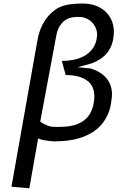

<svg xmlns="http://www.w3.org/2000/svg" viewBox="-20 -778 690 1057"><path d="M201.5 -108.5Q212 -101 224 -95Q234 -89.5 246.5 -85Q259 -80.5 271.5 -80Q320 -77.5 359.2 -83Q398.5 -88.5 427.5 -105Q456.5 -121.5 474.5 -150.8Q492.5 -180 498 -225Q506.5 -295.5 464.8 -330.2Q423 -365 341.5 -365L320.5 -442.5Q352.5 -442.5 385 -448.8Q417.5 -455 444.5 -470.2Q471.5 -485.5 490.2 -510.8Q509 -536 513.5 -574Q516.5 -598 509.5 -617.8Q502.5 -637.5 489.2 -652.2Q476 -667 458.5 -675.2Q441 -683.5 423 -684.5Q384 -686 361 -678Q338 -670 322 -652Q308 -636.5 300.8 -619.5Q293.5 -602.5 289.5 -580ZM141.5 258.5 43 250 186 -555.5Q203 -653 265 -709Q279 -721.5 293.8 -730.8Q308.5 -740 328.2 -746.2Q348 -752.5 374.2 -755.5Q400.5 -758.5 437.5 -758.5Q478.5 -758.5 511.2 -745.2Q544 -732 566.2 -708.8Q588.5 -685.5 599 -653.8Q609.5 -622 606 -584.5Q603 -553 593.8 -529Q584.5 -505 569.2 -486.2Q554 -467.5 533.5 -454Q513 -440.5 488 -430L407 -408L479.5 -401Q508.5 -392 532.2 -376.8Q556 -361.5 571.5 -340.2Q587 -319 593.2 -291.2Q599.5 -263.5 594 -230Q589.5 -183 573.5 -147.8Q557.5 -112.5 534 -87Q510.5 -61.5 480.8 -44.8Q451 -28 418.5 -18Q386 -8 352.2 -4Q318.5 0 287.5 0Q271.5 0.5 255 -1.5Q240.5 -3 223.5 -6Q206.5 -9 190 -16Z"/></svg>

Font: B612 Mono
Style: Italic
Weight: 400
Italic angle: -10°
Version: Version 1.005